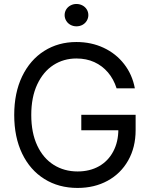

<svg xmlns="http://www.w3.org/2000/svg" viewBox="-20 -926 749 956"><path d="M360.4 -634.8Q296.9 -634.8 246.1 -602.1Q195.3 -569.3 165.5 -505.9Q135.7 -442.4 135.7 -353.5Q135.7 -264.6 165.5 -201.2Q195.3 -137.7 247.6 -105Q299.8 -72.3 366.2 -72.3Q426.8 -72.3 472.7 -98.1Q518.6 -124 543.9 -171.9Q569.3 -219.7 569.3 -282.2L595.7 -277.3H384.8V-354.5H655.3V-278.3Q655.3 -192.4 618.2 -127Q581.1 -61.5 515.6 -25.9Q450.2 9.8 366.2 9.8Q272.5 9.8 201.2 -34.7Q129.9 -79.1 90.3 -161.1Q50.8 -243.2 50.8 -353.5Q50.8 -463.9 90.3 -545.9Q129.9 -627.9 200.2 -672.4Q270.5 -716.8 360.4 -716.8Q434.6 -716.8 496.1 -688Q557.6 -659.2 598.1 -606.9Q638.7 -554.7 651.4 -486.3H560.5Q545.9 -532.2 517.6 -565.4Q489.3 -598.6 449.7 -616.7Q410.2 -634.8 360.4 -634.8ZM301.8 -850.6Q301.8 -866.2 309.6 -878.9Q317.4 -891.6 331.1 -898.9Q344.7 -906.2 360.4 -906.2Q377 -906.2 390.6 -898.9Q404.3 -891.6 412.1 -878.9Q419.9 -866.2 419.9 -850.6Q419.9 -835.9 412.1 -822.8Q404.3 -809.6 390.6 -802.2Q377 -794.9 360.4 -794.9Q344.7 -794.9 331.1 -802.2Q317.4 -809.6 309.6 -822.8Q301.8 -835.9 301.8 -850.6Z"/></svg>

Font: Pretendard GOV Variable
Style: Regular
Weight: 400
Designer: Base glyphs from Inter by Rasmus Andersson; Hangul glyphs from Noto Sans CJK(Source Han Sans) by Jang Soo-young and Kang
Foundry: Kil Hyung-jin
Version: Version 1.307;Glyphs 3.2 (3192)